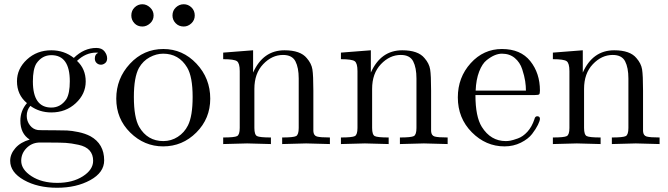

<svg xmlns="http://www.w3.org/2000/svg" viewBox="-20 -679 3149 905"><path d="M28 79Q28 47 52.5 19Q77 -9 120 -21Q76 -49 76 -110Q76 -157 107 -193Q60 -232 60 -296Q60 -355 107 -398.5Q154 -442 222 -442Q282 -442 328 -406Q376 -453 434 -453Q460 -453 472.5 -437Q485 -421 485 -404Q485 -389 475.5 -381.5Q466 -374 456 -374Q444 -374 435.5 -382Q427 -390 427 -403Q427 -424 443 -430Q440 -431 433 -431Q384 -431 343 -392Q384 -354 384 -295Q384 -236 337 -192.5Q290 -149 222 -149Q166 -149 123 -180Q106 -160 106 -133Q106 -108 121 -88.5Q136 -69 159 -66Q166 -65 234 -65Q274 -65 296 -64Q318 -63 349.5 -56.5Q381 -50 406 -37Q471 -1 471 77Q471 134 405.5 170Q340 206 249 206Q157 206 92.5 169.5Q28 133 28 79ZM80 79Q80 120 128.5 151.5Q177 183 250 183Q322 183 370.5 152Q419 121 419 79Q419 49 402 30Q385 11 350 3.5Q315 -4 290.5 -5.5Q266 -7 221 -7H162Q128 -5 104 20Q80 45 80 79ZM135 -295Q135 -172 222 -172Q266 -172 293 -212Q309 -239 309 -296Q309 -419 222 -419Q178 -419 151 -379Q135 -352 135 -295Z M599 -606Q599 -629 614.5 -644Q630 -659 651 -659Q671 -659 687.5 -643.5Q704 -628 704 -606Q704 -584 687.5 -569Q671 -554 651 -554Q628 -554 613.5 -569.5Q599 -585 599 -606ZM793 -606Q793 -629 809 -644Q825 -659 846 -659Q867 -659 882.5 -644Q898 -629 898 -606Q898 -584 882 -569Q866 -554 846 -554Q823 -554 808 -569.5Q793 -585 793 -606ZM750 -448Q841 -448 906 -379Q971 -310 971 -214Q971 -120 905.5 -54.5Q840 11 749 11Q660 11 594 -54Q528 -119 528 -214Q528 -309 592.5 -378.5Q657 -448 750 -448ZM611 -222Q611 -125 636 -81Q675 -14 750 -14Q787 -14 818 -34Q849 -54 866 -88Q888 -132 888 -222Q888 -318 862 -361Q823 -426 749 -426Q717 -426 685.5 -409Q654 -392 635 -359Q611 -315 611 -222Z M1032 0V-31Q1085 -31 1097.5 -37.5Q1110 -44 1110 -76V-344Q1110 -381 1097 -390.5Q1084 -400 1032 -400V-431L1173 -442V-337Q1220 -442 1321 -442Q1396 -442 1426 -405Q1448 -380 1452.5 -352Q1457 -324 1457 -252V-61Q1458 -40 1474 -35.5Q1490 -31 1535 -31V0Q1433 -3 1423 -3Q1415 -3 1310 0V-31Q1363 -31 1375.5 -37.5Q1388 -44 1388 -76V-309Q1388 -360 1372.5 -390Q1357 -420 1314 -420Q1262 -420 1220.5 -376.5Q1179 -333 1179 -260V-76Q1179 -44 1191.5 -37.5Q1204 -31 1257 -31V0Q1155 -3 1145 -3Q1137 -3 1032 0Z M1587 0V-31Q1640 -31 1652.5 -37.5Q1665 -44 1665 -76V-344Q1665 -381 1652 -390.5Q1639 -400 1587 -400V-431L1728 -442V-337Q1775 -442 1876 -442Q1951 -442 1981 -405Q2003 -380 2007.5 -352Q2012 -324 2012 -252V-61Q2013 -40 2029 -35.5Q2045 -31 2090 -31V0Q1988 -3 1978 -3Q1970 -3 1865 0V-31Q1918 -31 1930.5 -37.5Q1943 -44 1943 -76V-309Q1943 -360 1927.5 -390Q1912 -420 1869 -420Q1817 -420 1775.5 -376.5Q1734 -333 1734 -260V-76Q1734 -44 1746.5 -37.5Q1759 -31 1812 -31V0Q1710 -3 1700 -3Q1692 -3 1587 0Z M2138 -220Q2138 -314 2198.5 -381Q2259 -448 2346 -448Q2434 -448 2479.5 -391Q2525 -334 2525 -252Q2525 -237 2521 -234Q2517 -231 2500 -231H2221Q2221 -129 2251 -81Q2293 -14 2364 -14Q2374 -14 2385.5 -16Q2397 -18 2421 -26.5Q2445 -35 2466 -58Q2487 -81 2499 -117Q2502 -131 2512 -131Q2525 -131 2525 -119Q2525 -110 2515.5 -90.5Q2506 -71 2488 -47.5Q2470 -24 2435 -6.5Q2400 11 2358 11Q2270 11 2204 -55.5Q2138 -122 2138 -220ZM2222 -252H2459Q2459 -273 2455.5 -296.5Q2452 -320 2441.5 -352.5Q2431 -385 2406.5 -405.5Q2382 -426 2346 -426Q2330 -426 2312.5 -419Q2295 -412 2274 -395.5Q2253 -379 2238.5 -341.5Q2224 -304 2222 -252Z M2586 0V-31Q2639 -31 2651.5 -37.5Q2664 -44 2664 -76V-344Q2664 -381 2651 -390.5Q2638 -400 2586 -400V-431L2727 -442V-337Q2774 -442 2875 -442Q2950 -442 2980 -405Q3002 -380 3006.5 -352Q3011 -324 3011 -252V-61Q3012 -40 3028 -35.5Q3044 -31 3089 -31V0Q2987 -3 2977 -3Q2969 -3 2864 0V-31Q2917 -31 2929.5 -37.5Q2942 -44 2942 -76V-309Q2942 -360 2926.5 -390Q2911 -420 2868 -420Q2816 -420 2774.5 -376.5Q2733 -333 2733 -260V-76Q2733 -44 2745.5 -37.5Q2758 -31 2811 -31V0Q2709 -3 2699 -3Q2691 -3 2586 0Z"/></svg>

Font: CMU Serif
Style: Roman
Weight: 500
Version: Version 0.7.0